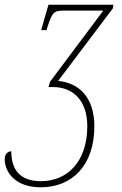

<svg xmlns="http://www.w3.org/2000/svg" viewBox="-83 -556 519 816"><path d="M90 240C221 240 318 150 318 -20C318 -138 256 -204 164 -212L397 -521L399 -536H123L92 -428H115L118 -439C141 -510 146 -511 200 -511H356L130 -209L123 -186H142C230 -186 288 -126 288 -20C288 128 206 214 91 214C-1 214 -35 162 -35 87C-48 87 -63 97 -63 120C-63 176 -18 240 90 240Z"/></svg>

Font: Noto Serif Condensed Thin
Style: Italic
Weight: 100
Width: 3
Italic angle: -12°
Designer: Monotype Design Team
Foundry: Monotype Imaging Inc.
Version: Version 2.013